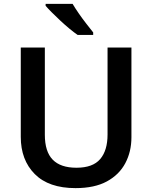

<svg xmlns="http://www.w3.org/2000/svg" viewBox="-20 -959 785 989"><path d="M657 -252Q657 -178 625.5 -118.5Q594 -59 530.5 -24.5Q467 10 369 10Q231 10 159 -62.5Q87 -135 87 -254V-714H211V-265Q211 -178 251.5 -136.5Q292 -95 374 -95Q458 -95 496 -139.5Q534 -184 534 -266V-714H657ZM354 -939Q367 -917 386 -889.5Q405 -862 425 -836.5Q445 -811 460 -792V-779H380Q361 -792 337.5 -811.5Q314 -831 290.5 -853Q267 -875 247 -895Q227 -915 215 -929V-939Z"/></svg>

Font: Noto Sans Sundanese SemiBold
Style: Regular
Weight: 600
Version: Version 2.003